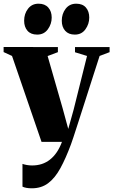

<svg xmlns="http://www.w3.org/2000/svg" viewBox="-32 -767 613 1038"><path d="M140 251Q123.5 251 110.2 248.5Q97 246 89.5 242V119Q99 122.5 113 125Q127 127.5 141.5 127.5Q169.5 127.5 193.5 119.8Q217.5 112 238 96Q258.5 80 274.8 56Q291 32 303 0H192.5L33 -464.5L-12.5 -485.5V-513L281 -512.5V-485L225.5 -464L306.5 -182L337 -70L366 -174L438.5 -464.5L373.5 -484.5V-512.5H560.5V-485L506.5 -464.5Q488 -408 467.8 -344.5Q447.5 -281 428 -220.2Q408.5 -159.5 392.2 -109Q376 -58.5 365.2 -25.8Q354.5 7 352 12.5Q323.5 89.5 294.2 142.8Q265 196 228.2 223.5Q191.5 251 140 251ZM168.5 -580Q134.5 -580 116.5 -600.8Q98.5 -621.5 98.5 -655Q98.5 -692.5 119.5 -719.8Q140.5 -747 176 -747H177Q210.5 -747 229 -726.2Q247.5 -705.5 247.5 -672Q247.5 -637.5 226.8 -608.8Q206 -580 169.5 -580ZM372 -580Q338.5 -580 320.2 -600.8Q302 -621.5 302 -655Q302 -692.5 323 -719.8Q344 -747 380 -747H380.5Q414.5 -747 432.5 -726.2Q450.5 -705.5 450.5 -672Q450.5 -637.5 430 -608.8Q409.5 -580 373 -580Z"/></svg>

Font: Merriweather 120pt Black
Style: Regular
Weight: 900
Designer: Eben Sorkin
Foundry: Eben Sorkin
Version: Version 2.100